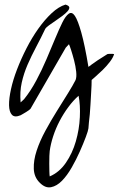

<svg xmlns="http://www.w3.org/2000/svg" viewBox="-20 -493 518 838"><path d="M310 -144Q315 -157 312.5 -180.5Q310 -204 303.5 -229Q297 -254 290.5 -274Q284 -294 281 -300L267 -285L113 -18Q111 -16 106 -12Q101 -8 94 -4Q87 0 80.5 4Q74 8 70 10Q44 21 32 8Q20 -5 19.5 -34Q19 -63 28 -104Q37 -145 54.5 -190.5Q72 -236 95.5 -282Q119 -328 147 -367.5Q175 -407 205.5 -435.5Q236 -464 266 -473Q282 -468 282.5 -460.5Q283 -453 274.5 -443.5Q266 -434 252 -423.5Q238 -413 222.5 -402.5Q207 -392 194.5 -383Q182 -374 178 -368Q158 -326 137.5 -287.5Q117 -249 100.5 -211Q84 -173 75 -133Q66 -93 70 -46L85 -60Q114 -96 138.5 -142Q163 -188 183 -235Q203 -282 220.5 -324Q238 -366 252 -394.5Q266 -423 280 -433Q294 -443 307 -423.5Q320 -404 335 -350.5Q350 -297 366 -201Q370 -204 381.5 -212.5Q393 -221 406.5 -230Q420 -239 432.5 -246.5Q445 -254 449 -257Q454 -258 464 -258Q474 -258 478 -257Q474 -242 459.5 -223Q445 -204 427.5 -187Q410 -170 395.5 -157.5Q381 -145 380 -144Q380 -136 379.5 -120Q379 -104 377.5 -82.5Q376 -61 375 -38.5Q374 -16 372 5Q370 26 368 42L366 67Q365 77 354.5 105Q344 133 328.5 168Q313 203 293 238Q273 273 250.5 296Q228 319 203 324Q178 329 154 305Q129 281 127.5 244Q126 207 140 164.5Q154 122 178.5 77Q203 32 229 -9.5Q255 -51 277 -86.5Q299 -122 310 -144ZM197 277Q239 259 267.5 217.5Q296 176 311 124Q326 72 328.5 18.5Q331 -35 323 -75Q300 -55 278.5 -26Q257 3 240 35.5Q223 68 212 102Q201 136 197 166Q196 172 195.5 187.5Q195 203 195 221Q195 239 195.5 255.5Q196 272 197 277Z"/></svg>

Font: Liu Jian Mao Cao
Style: Regular
Weight: 400
Designer: ZhongQi
Foundry: ZhongQi
Version: Version 1.001